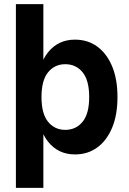

<svg xmlns="http://www.w3.org/2000/svg" viewBox="-20 -735 623 930"><path d="M343 13Q262 13 212.5 -49Q163 -111 163 -224V-306Q163 -420 212.5 -481.5Q262 -543 343 -543Q405 -543 451 -509.5Q497 -476 523 -414Q549 -352 549 -265Q549 -178 523 -116Q497 -54 451 -20.5Q405 13 343 13ZM57 175V-715H190V-396L172 -265L190 -139V175ZM296 -106Q348 -106 380 -145Q412 -184 412 -265Q412 -346 380 -385Q348 -424 296 -424Q245 -424 213 -385Q181 -346 181 -265Q181 -184 213 -145Q245 -106 296 -106Z"/></svg>

Font: Radio Canada Big SemiBold
Style: Regular
Weight: 600
Designer: Étienne Aubert Bonn
Foundry: Coppers and Brasses
Version: Version 1.001